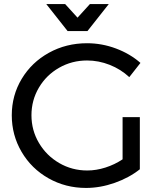

<svg xmlns="http://www.w3.org/2000/svg" viewBox="-20 -919 791 946"><path d="M584 -342H669V-85Q616 -43 545 -18Q474 7 404 7Q303 7 219 -40.5Q135 -88 86.5 -170.5Q38 -253 38 -351Q38 -449 87 -530.5Q136 -612 221 -659Q306 -706 409 -706Q482 -706 551.5 -680Q621 -654 672 -609L617 -539Q575 -578 520.5 -599.5Q466 -621 409 -621Q334 -621 271 -585Q208 -549 171.5 -487Q135 -425 135 -351Q135 -277 172 -214.5Q209 -152 272 -115.5Q335 -79 410 -79Q454 -79 499.5 -93.5Q545 -108 584 -134ZM423 -899H516L411 -766H313L208 -899H301L362 -832Z"/></svg>

Font: Montserrat
Style: Regular
Weight: 400
Designer: Julieta Ulanovsky
Foundry: Julieta Ulanovsky
Version: Version 6.001